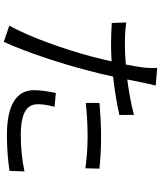

<svg xmlns="http://www.w3.org/2000/svg" viewBox="64 -900 871 1040"><g transform="rotate(90 500.0 -379.5)"><path d="M537 -482V-408C599 -415 660 -418 723 -418C781 -418 840 -413 891 -406L893 -482C839 -488 779 -491 720 -491C656 -491 590 -487 537 -482ZM558 -239 483 -246C475 -204 468 -167 468 -128C468 -29 554 19 712 19C785 19 851 13 905 5L908 -76C847 -63 778 -56 713 -56C570 -56 544 -102 544 -149C544 -175 549 -206 558 -239ZM221 -620C185 -620 149 -621 101 -627L104 -549C140 -547 176 -545 220 -545C248 -545 279 -546 312 -548C304 -512 295 -474 286 -441C249 -300 178 -97 118 6L206 36C258 -74 326 -280 362 -422C374 -466 385 -512 394 -556C464 -564 537 -575 602 -590V-669C541 -653 475 -641 410 -633L425 -707C429 -727 437 -765 443 -787L347 -795C349 -774 348 -740 344 -712C341 -692 336 -660 329 -625C290 -622 254 -620 221 -620Z"/></g></svg>

Font: Noto Sans CJK HK
Style: Regular
Weight: 400
Designer: Ryoko NISHIZUKA 西塚涼子 (kana, bopomofo & ideographs); Paul D. Hunt (Latin, Greek & Cyrillic); Sandoll Communications 산돌커뮤니
Foundry: Adobe
Version: Version 2.004;hotconv 1.0.118;makeotfexe 2.5.65603